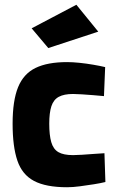

<svg xmlns="http://www.w3.org/2000/svg" viewBox="-20 -775 491 807"><path d="M262 12Q173 12 123 -14.5Q73 -41 53 -100Q33 -159 33 -255Q33 -352 56 -408.5Q79 -465 129.5 -489.5Q180 -514 262 -514Q285 -514 314 -511Q343 -508 372 -503Q401 -498 422 -493L417 -371Q397 -373 372 -375Q347 -377 324 -378.5Q301 -380 287 -380Q249 -380 227 -368Q205 -356 196 -328.5Q187 -301 187 -255Q187 -207 195.5 -177.5Q204 -148 225.5 -135.5Q247 -123 287 -123Q301 -123 324.5 -124.5Q348 -126 373.5 -128Q399 -130 419 -131L423 -10Q403 -5 374.5 -0.5Q346 4 316 8Q286 12 262 12ZM183 -573 113 -656 301 -755 393 -642Z"/></svg>

Font: Cairo Play ExtraBold
Style: Regular
Weight: 800
Version: Version 3.119